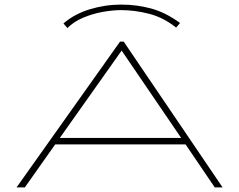

<svg xmlns="http://www.w3.org/2000/svg" viewBox="-20 -815 1040 835"><path d="M914 0 787 -187H220L88 0H52L502 -634H518L948 0ZM509 -595 240 -215H768ZM273 -693 256 -713Q303 -754 370 -774.5Q437 -795 507 -795Q575 -795 637.5 -778Q700 -761 763 -715L746 -695Q691 -739 628.5 -755Q566 -771 507 -771Q469 -771 425.5 -763Q382 -755 341.5 -738Q301 -721 273 -693Z"/></svg>

Font: Inconsolata UltraExpanded ExtraLight
Style: Regular
Weight: 200
Width: 9
Monospace: yes
Designer: Raph Levien, Cyreal, Brenton Simpson
Foundry: Raph Levien, Cyreal, Google
Version: Version 3.001; ttfautohint (v1.8.2.53-6de2)